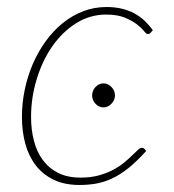

<svg xmlns="http://www.w3.org/2000/svg" viewBox="-20 -521 495 547"><path d="M42.5 0ZM396.5 -91Q369.5 -61 345.8 -42Q322 -23 299.2 -12.5Q276.5 -2 254 2Q231.5 6 206.5 6Q164 6 133.2 -8.8Q102.5 -23.5 82.2 -49.5Q62 -75.5 52.2 -111Q42.5 -146.5 42.5 -188Q42.5 -227 50.5 -265.5Q58.5 -304 73.5 -338.8Q88.5 -373.5 110 -403.2Q131.5 -433 158.2 -454.8Q185 -476.5 216.5 -488.8Q248 -501 283.5 -501Q307.5 -501 327.2 -496.2Q347 -491.5 363 -482.8Q379 -474 391.8 -462Q404.5 -450 415.5 -435L408.5 -427Q405.5 -424 401 -424Q397 -424 390 -432.8Q383 -441.5 369.8 -451.8Q356.5 -462 335.5 -470.8Q314.5 -479.5 282.5 -479.5Q236.5 -479.5 197.2 -455Q158 -430.5 129.5 -389.8Q101 -349 84.8 -296.2Q68.5 -243.5 68.5 -187.5Q68.5 -151 76.8 -119.5Q85 -88 102.2 -64.8Q119.5 -41.5 146 -28.2Q172.5 -15 209.5 -15Q238.5 -15 261.2 -21.2Q284 -27.5 302 -37Q320 -46.5 333.2 -57.5Q346.5 -68.5 356.2 -78Q366 -87.5 372.8 -93.8Q379.5 -100 384 -100Q388.5 -100 391.5 -97L396.5 -91ZM307.5 -249Q307.5 -235.5 297.2 -225.2Q287 -215 275 -215Q262 -215 252.2 -225.2Q242.5 -235.5 242.5 -249Q242.5 -263 252.2 -273.2Q262 -283.5 275 -283.5Q287.5 -283.5 297.5 -273.2Q307.5 -263 307.5 -249Z"/></svg>

Font: Lato Thin
Style: Italic
Weight: 200
Italic angle: -7°
Designer: Lukasz Dziedzic
Foundry: tyPoland Lukasz Dziedzic
Version: Version 2.007; 2014-02-27